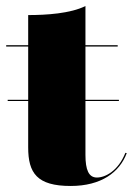

<svg xmlns="http://www.w3.org/2000/svg" viewBox="-20 -610 440 637"><path d="M5.5 -279V-275H73.5V-121C73.5 -36 102.5 7 214.5 7C315.5 7 376.5 -38 400.5 -102L396 -103C372 -42.5 329 -21 301.5 -21C274.5 -21 263.5 -46 263.5 -96V-275H374.5V-279H263.5V-455.5H370.5V-460H263.5V-590C213.5 -565 133.5 -560 73.5 -560V-460H0.5V-455.5H73.5V-279Z"/></svg>

Font: Bodoni* 36pt Fatface
Style: Regular
Weight: 900
Version: Version 2.3